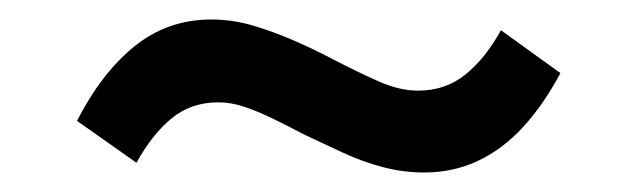

<svg xmlns="http://www.w3.org/2000/svg" viewBox="-20 -386 640 197"><path d="M415 -209Q394 -209 373 -214.5Q352 -220 331.5 -229.5Q311 -239 292 -248Q275 -257 259.5 -264.5Q244 -272 230.5 -276.5Q217 -281 204 -281Q176 -281 156 -264.5Q136 -248 120 -219L59 -262Q84 -311 118 -338.5Q152 -366 197 -366Q219 -366 240.5 -359.5Q262 -353 282.5 -344Q303 -335 322 -325Q347 -312 368.5 -302.5Q390 -293 409 -293Q437 -293 457.5 -309.5Q478 -326 494 -355L555 -311Q538 -279 517 -256Q496 -233 470.5 -221Q445 -209 415 -209Z"/></svg>

Font: Nunito Sans 11pt
Style: Bold Italic
Weight: 700
Italic angle: -9°
Version: Version 3.101;gftools[0.9.27]